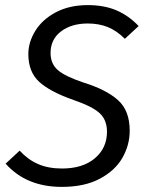

<svg xmlns="http://www.w3.org/2000/svg" viewBox="-20 -720 578 752"><path d="M523 -618 469 -568Q437 -600 402 -614Q367 -628 324 -628Q260 -628 219 -597Q178 -566 178 -512Q178 -471 206 -446Q234 -421 309 -396Q396 -369 442 -328Q488 -287 488 -208Q488 -152 459.5 -102Q431 -52 371 -20Q311 12 222 12Q83 12 2 -79L57 -130Q89 -95 129 -77.5Q169 -60 223 -60Q304 -60 351.5 -100Q399 -140 399 -204Q399 -250 370.5 -276.5Q342 -303 269 -328Q175 -361 133 -400Q91 -439 91 -508Q91 -555 118.5 -599.5Q146 -644 199 -672Q252 -700 324 -700Q388 -700 436 -679.5Q484 -659 523 -618Z"/></svg>

Font: FiraGO Book
Style: Italic
Weight: 350
Italic angle: -8°
Designer: bBox Type GmbH
Foundry: bBox Type GmbH
Version: Version 1.001